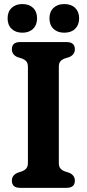

<svg xmlns="http://www.w3.org/2000/svg" viewBox="-20 -902 416 922"><path d="M262.5 -119.5Q262.5 -102.5 269.8 -93.5Q277 -84.5 291.5 -79L313 -72Q339.5 -60 339.5 -34.5Q339.5 0 299.5 0H76.5Q37 0 37 -34.5Q37 -60 63.5 -72L84.5 -79Q99 -84.5 106.5 -93.5Q114 -102.5 114 -119.5V-580.5Q114 -598 106.8 -606.8Q99.5 -615.5 85.5 -621L63.5 -628Q37 -639.5 37 -665.5Q37 -700 76.5 -700H299.5Q339.5 -700 339.5 -665.5Q339.5 -640 313 -628L290.5 -621Q276.5 -615.5 269.5 -606.8Q262.5 -598 262.5 -580.5ZM87.5 -745Q55 -745 35.8 -763.5Q16.5 -782 16.5 -814Q16.5 -845.5 35.8 -864Q55 -882.5 87.5 -882.5Q120 -882.5 139 -864Q158 -845.5 158 -814Q158 -782.5 139 -763.8Q120 -745 87.5 -745ZM288.5 -745Q256 -745 236.8 -763.5Q217.5 -782 217.5 -814Q217.5 -845.5 236.8 -864Q256 -882.5 288.5 -882.5Q322 -882.5 341 -864Q360 -845.5 360 -814Q360 -782.5 341 -763.8Q322 -745 288.5 -745Z"/></svg>

Font: Fraunces 72pt SuperSoft SemiBold
Style: Regular
Weight: 600
Version: Version 1.000;[b76b70a41]